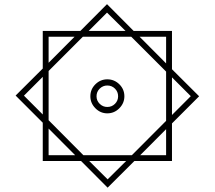

<svg xmlns="http://www.w3.org/2000/svg" viewBox="-20 -742 1019 912"><path d="M365.2 22.9H183.1V-159.2L54.2 -288.1L183.1 -416.5V-595.2H361.8L488.3 -722.2L614.7 -595.2H796.9V-413.1L925.8 -284.7L796.9 -155.8V22.9H618.2L491.2 149.4ZM401.4 -595.2H576.2L488.3 -682.1ZM769 -440.9V-567.4H643.1ZM210.9 -443.8 334 -567.4H210.9ZM210.9 -404.8V-170.9L376 -4.9H606.4L769 -168V-401.9L603.5 -567.4H373.5ZM183.1 -377 93.8 -287.6 183.1 -198.2ZM796.9 -374.5V-195.8L886.2 -285.2ZM409.2 -284.7Q409.2 -317.9 433.1 -341.6Q457 -365.2 489.7 -365.2Q522.9 -365.2 546.9 -341.6Q570.8 -317.9 570.8 -284.7Q570.8 -252 546.9 -227.8Q522.9 -203.6 489.7 -203.6Q457 -203.6 433.1 -227.8Q409.2 -252 409.2 -284.7ZM438.5 -284.7Q438.5 -263.7 453.6 -248.8Q468.8 -233.9 489.7 -233.9Q511.2 -233.9 526.1 -248.8Q541 -263.7 541 -284.7Q541 -306.2 526.1 -321Q511.2 -335.9 489.7 -335.9Q468.8 -335.9 453.6 -321Q438.5 -306.2 438.5 -284.7ZM210.9 -131.3V-4.9H336.9ZM646 -4.9H769V-128.4ZM579.1 22.9H403.8L491.2 109.9Z"/></svg>

Font: Vazirmatn FD NL ExtraLight
Style: Regular
Weight: 200
Designer: Saber Rastikerdar
Foundry: Saber Rastikerdar
Version: Version 33.003